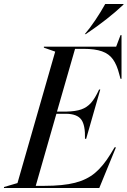

<svg xmlns="http://www.w3.org/2000/svg" viewBox="-73 -947 642 967"><path d="M504 -205H511L427 0H-53V-5L15 -25L205 -687L148 -707V-712H512L534 -770H539V-550H534L528 -572Q516 -620 496 -648Q476 -676 440.5 -688.5Q405 -701 348 -701H305L214 -385H262Q308 -386 336.5 -396Q365 -406 385.5 -429Q406 -452 426 -496H432L361 -248H355Q357 -316 336.5 -344.5Q316 -373 261 -374H211L107 -11H150Q245 -11 305 -26.5Q365 -42 405.5 -76Q446 -110 483 -170ZM457 -927H549V-924Q472 -851 359 -775H354Q379 -804 407 -845.5Q435 -887 457 -927Z"/></svg>

Font: Nyght Serif Italic
Style: Regular
Weight: 400
Italic angle: -16°
Designer: Maksym Kobuzan
Version: Version 0.410